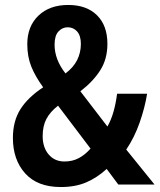

<svg xmlns="http://www.w3.org/2000/svg" viewBox="-20 -744 643 774"><path d="M255 -724Q329 -724 371 -682.5Q413 -641 413 -567Q413 -506 384 -460.5Q355 -415 304 -376L413 -234Q428 -260 437.5 -293.5Q447 -327 452 -366H573Q564 -310 543 -250Q522 -190 489 -141L603 0H457L410 -63Q372 -28 328 -9Q284 10 225 10Q131 10 81.5 -45Q32 -100 32 -188Q32 -256 62.5 -304Q93 -352 154 -392Q122 -436 106 -476Q90 -516 90 -566Q90 -638 135 -681Q180 -724 255 -724ZM253 -634Q231 -634 215.5 -617Q200 -600 200 -564Q200 -504 244 -448Q276 -472 291 -502Q306 -532 306 -567Q306 -600 291 -617Q276 -634 253 -634ZM214 -318Q182 -293 167 -264.5Q152 -236 152 -195Q152 -150 176 -121.5Q200 -93 240 -93Q272 -93 297.5 -106.5Q323 -120 345 -145Z"/></svg>

Font: Noto Sans Devanagari Condensed SemiBold
Style: Regular
Weight: 600
Width: 3
Designer: Jelle Bosma - Monotype Design Team
Foundry: Monotype Imaging Inc.
Version: Version 2.004; ttfautohint (v1.8.4.7-5d5b)